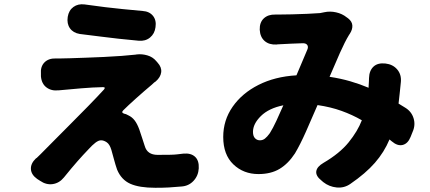

<svg xmlns="http://www.w3.org/2000/svg" viewBox="-20 -834 2040 910"><path d="M301 -754Q306 -785 328 -801Q350 -817 381 -813Q438 -805 479 -800Q520 -795 561 -791Q602 -787 656 -782Q688 -780 705 -759Q722 -738 717 -705Q713 -674 691 -656Q669 -638 637 -641Q583 -646 541.5 -650.5Q500 -655 458 -660.5Q416 -666 358 -673Q327 -678 311.5 -700Q296 -722 301 -754ZM727 -537Q747 -515 744 -491.5Q741 -468 718 -448Q712 -445 700 -433Q663 -402 624.5 -367.5Q586 -333 564 -311Q553 -300 569 -295Q574 -294 577 -293Q580 -292 589 -287Q606 -279 618 -263.5Q630 -248 640 -221Q647 -202 653.5 -180.5Q660 -159 666 -142Q678 -100 727 -100Q769 -100 788.5 -100.5Q808 -101 820 -102.5Q832 -104 850 -106Q885 -109 904.5 -91Q924 -73 922 -36Q920 -1 897 23.5Q874 48 839 50Q806 53 780 54.5Q754 56 716 56Q640 56 597.5 37Q555 18 535 -30Q527 -53 520 -79.5Q513 -106 508 -123Q500 -150 486 -159.5Q472 -169 459 -169Q447 -169 432 -157.5Q417 -146 399 -126Q374 -100 347.5 -70Q321 -40 283 7Q261 34 230 38.5Q199 43 170 23L156 14Q128 -6 126.5 -32.5Q125 -59 150 -83Q154 -86 152.5 -84.5Q151 -83 154 -85.5Q157 -88 172 -103Q194 -125 230.5 -162Q267 -199 310.5 -242.5Q354 -286 397 -330Q440 -374 473 -410Q482 -421 468 -421Q420 -420 366 -415.5Q312 -411 271 -407Q261 -406 260 -406Q259 -406 258 -406Q224 -402 200.5 -419.5Q177 -437 174 -472V-483Q171 -518 190.5 -538Q210 -558 245 -557Q249 -557 246.5 -557Q244 -557 247 -557Q250 -557 269 -557Q282 -557 313 -558Q344 -559 386 -560.5Q428 -562 472 -564Q516 -566 556 -569Q596 -572 622 -575Q622 -575 625 -575.5Q628 -576 628 -576Q653 -579 678.5 -571.5Q704 -564 720 -545Z M1807 -533Q1842 -529 1862.5 -505Q1883 -481 1880 -446Q1877 -418 1874.5 -392.5Q1872 -367 1869 -343L1900 -324Q1930 -306 1940 -274Q1950 -242 1936 -210L1926 -185Q1913 -153 1888.5 -147Q1864 -141 1837 -164L1826 -173Q1801 -113 1757 -62.5Q1713 -12 1640 38Q1611 58 1575.5 54.5Q1540 51 1512 29L1504 22Q1476 0 1479 -22Q1482 -44 1513 -62Q1590 -107 1632.5 -159.5Q1675 -212 1695 -264Q1650 -290 1598.5 -308.5Q1547 -327 1485 -336Q1458 -273 1430.5 -211Q1403 -149 1378 -107Q1346 -58 1305 -33.5Q1264 -9 1205 -9Q1134 -9 1086 -55Q1038 -101 1038 -185Q1038 -264 1082.5 -328Q1127 -392 1205 -431.5Q1283 -471 1385 -477L1435 -595Q1443 -611 1436.5 -620.5Q1430 -630 1413 -629Q1385 -628 1359.5 -627Q1334 -626 1300 -624Q1293 -624 1292.5 -623.5Q1292 -623 1291 -623Q1256 -621 1234.5 -639.5Q1213 -658 1211 -693Q1210 -728 1230.5 -747Q1251 -766 1285 -765Q1287 -765 1285 -765Q1283 -765 1284 -765Q1285 -765 1296 -765Q1326 -765 1363.5 -766Q1401 -767 1437 -768.5Q1473 -770 1497 -772L1517 -776Q1544 -782 1573 -775.5Q1602 -769 1623 -752L1630 -747Q1649 -732 1650 -713Q1651 -694 1638 -674Q1636 -672 1634 -668Q1615 -637 1591 -583Q1567 -529 1542 -470Q1595 -462 1641 -448.5Q1687 -435 1727 -418V-423Q1728 -435 1728.5 -448Q1729 -461 1729 -464Q1730 -499 1750 -518Q1770 -537 1807 -533ZM1323 -335Q1254 -321 1216.5 -284Q1179 -247 1179 -209Q1179 -189 1188.5 -179Q1198 -169 1212 -169Q1225 -169 1235.5 -177Q1246 -185 1259 -203Q1274 -227 1290 -261.5Q1306 -296 1323 -335Z"/></svg>

Font: Chiron GoRound TC H
Style: Regular
Weight: 900
Designer: Ryoko NISHIZUKA 西塚涼子 (kana, bopomofo & ideographs); Paul D. Hunt (Latin, Greek & Cyrillic); Sandoll Communications 산돌커뮤니
Foundry: Adobe
Version: Version 1.000;hotconv 1.1.1;makeotfexe 2.6.0